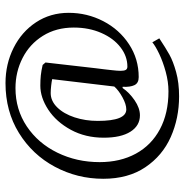

<svg xmlns="http://www.w3.org/2000/svg" viewBox="-7 -543 661 687"><g transform="rotate(-90 323.5 -199.5)"><path d="M529.8 40 515.6 15.1Q502.9 25.9 474.4 39.6Q445.8 53.2 409.9 63Q374 72.8 340.3 72.8Q261.7 72.8 204.6 42.2Q147.5 11.7 117.2 -43.9Q86.9 -99.6 86.9 -173.3Q86.9 -255.4 120.6 -324.5Q154.3 -393.6 214.8 -434.1Q275.4 -474.6 351.6 -474.6Q409.7 -474.6 459.5 -449.2Q509.3 -423.8 538.8 -376.5Q568.4 -329.1 568.4 -266.1Q568.4 -211.4 549.1 -167.5Q529.8 -123.5 497.8 -98.9Q465.8 -74.2 428.7 -74.2Q420.4 -74.2 417 -79.8Q413.6 -85.4 413.6 -98.6Q413.6 -109.9 416 -130.1Q418.5 -150.4 418.9 -155.8L422.9 -188L443.4 -367.2L434.6 -377.4Q413.6 -382.3 397 -384Q380.4 -385.7 360.4 -385.7Q317.9 -385.7 274.4 -357.2Q231 -328.6 202.6 -276.6Q174.3 -224.6 174.3 -158.7Q174.3 -97.2 195.8 -63.2Q217.3 -29.3 254.4 -29.3Q280.3 -29.3 308.1 -48.3Q335.9 -67.4 352.1 -91.3H356.4Q355 -64.5 362.3 -49.1Q369.6 -33.7 391.1 -33.7Q456.1 -33.7 508.8 -68.4Q561.5 -103 591.3 -160.6Q621.1 -218.3 621.1 -284.2Q621.1 -349.6 587.2 -401.1Q553.2 -452.6 495.6 -481.4Q438 -510.3 369.6 -510.3Q269 -510.3 191.2 -462.2Q113.3 -414.1 70.3 -333.7Q27.3 -253.4 27.3 -160.6Q27.3 -71.3 68.6 -10Q109.9 51.3 177 81.1Q244.1 110.8 322.3 110.8Q371.1 110.8 409.4 100.1Q447.8 89.4 471.4 76.2Q495.1 63 529.8 40ZM383.8 -343.3 357.4 -121.1Q343.8 -105.5 318.8 -91.8Q293.9 -78.1 275.4 -78.1Q234.4 -78.1 234.4 -180.2Q234.4 -224.6 247.1 -263.2Q259.8 -301.8 282.7 -325.2Q305.7 -348.6 334 -348.6Q345.7 -348.6 360.6 -346.9Q375.5 -345.2 383.8 -343.3Z"/></g></svg>

Font: Neuton Light
Style: Regular
Weight: 300
Designer: Brian M Zick
Foundry: Brian M Zick
Version: Version 1.560